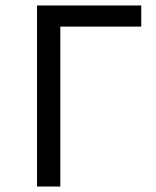

<svg xmlns="http://www.w3.org/2000/svg" viewBox="-20 -680 570 700"><path d="M115 0V-660H495V-583H156L200 -629V0Z"/></svg>

Font: Cairo Medium
Style: Regular
Weight: 500
Designer: Mohamed Gaber, Accademia di Belle Arti di Urbino
Foundry: Kief Type Foundry, Accademia di Belle Arti di Urbino
Version: Version 3.117